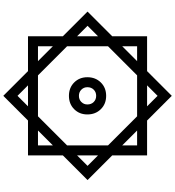

<svg xmlns="http://www.w3.org/2000/svg" viewBox="30 -852 1036 1135"><g transform="rotate(-90 547.5 -285.0)"><path d="M196 -431V-637H402L548 -783L694 -637H900V-431L1046 -285L900 -139V67H694L548 213L402 67H196V-139L50 -285ZM427 8H669L841 -164V-406L669 -578H427L255 -406V-164ZM548 -175Q500 -175 469 -206.5Q438 -238 438 -286Q438 -333 469 -364Q500 -395 548 -395Q596 -395 627 -364Q658 -333 658 -286Q658 -238 627 -206.5Q596 -175 548 -175ZM548 -234Q570 -234 584.5 -248.5Q599 -263 599 -286Q599 -307 584.5 -321.5Q570 -336 548 -336Q526 -336 511.5 -321.5Q497 -307 497 -286Q497 -263 511.5 -248.5Q526 -234 548 -234ZM753 -578 841 -490V-578ZM255 -490 343 -578H255ZM255 8H343L255 -80ZM841 8V-80L753 8ZM900 -347V-223L962 -285ZM548 129 610 67H486ZM486 -637H610L548 -699ZM196 -223V-347L134 -285Z"/></g></svg>

Font: IBM Plex Sans Arabic Medm
Style: Regular
Weight: 500
Designer: Mike Abbink, Paul van der Laan, Pieter van Rosmalen, Wael Morcos, Khajak Apelian
Foundry: Bold Monday
Version: Version 1.005